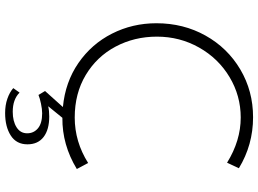

<svg xmlns="http://www.w3.org/2000/svg" viewBox="-146 -612 984 731"><g transform="rotate(90 345.5 -246.0)"><path d="M529 141Q529 183 495.5 204.5Q462 226 410 226Q380 226 355.5 217.5Q331 209 315 195L332 171Q358 197 405 197Q441 197 464 182.5Q487 168 487 142Q487 117 468 101Q449 85 411 85Q395 85 374 89.5Q353 94 341 99L326 74L387 6Q292 -3 219.5 -53Q147 -103 107.5 -181Q68 -259 68 -350Q68 -453 115 -537Q162 -621 244 -669.5Q326 -718 426 -718Q531 -718 620 -664L599 -619Q515 -671 427 -671Q344 -671 273 -628.5Q202 -586 160.5 -512.5Q119 -439 119 -352Q119 -266 157 -194.5Q195 -123 265 -81Q335 -39 427 -39Q519 -39 600 -90L623 -47Q531 9 428 8L384 62Q401 58 423 58Q473 58 501 79.5Q529 101 529 141Z"/></g></svg>

Font: Josefin Sans Light
Style: Regular
Weight: 300
Designer: Santiago Orozco
Foundry: Typemade
Version: Version 2.000